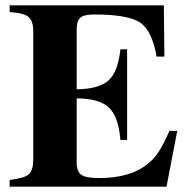

<svg xmlns="http://www.w3.org/2000/svg" viewBox="-20 -696 707 716"><path d="M591 -676 593 -485H564Q547 -583 501.5 -612.5Q456 -642 331 -642Q293 -642 279.5 -630Q266 -618 266 -588V-363Q348 -364 384 -395.5Q420 -427 429 -512H454V-174H429Q422 -262 385.5 -295.5Q349 -329 266 -329V-88Q266 -56 283.5 -44Q301 -32 349 -32Q467 -32 531 -85Q556 -105 572.5 -131Q589 -157 612 -208H641L601 0H16V-25Q70 -31 87 -46Q104 -61 104 -101V-580Q104 -618 86 -633Q68 -648 16 -651V-676Z"/></svg>

Font: STIX
Style: Bold
Weight: 700
Designer: MicroPress Inc., with final additions and corrections provided by Coen Hoffman, Elsevier (retired)
Version: Version 1.1.1